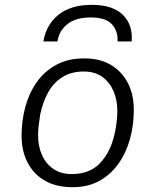

<svg xmlns="http://www.w3.org/2000/svg" viewBox="-20 -762 640 792"><path d="M276 10Q213 10 166.5 -16Q120 -42 94.5 -90Q69 -138 69 -203Q69 -263 84 -319.5Q99 -376 130.5 -421.5Q162 -467 211 -494Q260 -521 325 -521H331Q392 -521 437 -494.5Q482 -468 507 -420.5Q532 -373 532 -308Q532 -247 516.5 -190Q501 -133 469.5 -88Q438 -43 391 -16.5Q344 10 281 10ZM276 -44Q350 -44 392 -88.5Q434 -133 450 -199Q455 -218 458 -236.5Q461 -255 462.5 -273Q464 -291 464 -305Q464 -349 448.5 -385.5Q433 -422 402.5 -444.5Q372 -467 325 -467Q273 -467 236 -443Q199 -419 177.5 -379Q156 -339 146 -290Q142 -266 139.5 -244.5Q137 -223 137 -204Q137 -160 152.5 -124Q168 -88 199 -66Q230 -44 276 -44ZM159 -591Q170 -659 220.5 -700.5Q271 -742 359 -742Q445 -742 487 -700.5Q529 -659 523 -591H465Q467 -634 441.5 -662Q416 -690 354 -690Q292 -690 257.5 -662Q223 -634 217 -591Z"/></svg>

Font: Chivo Mono Medium ExtraLight
Style: Italic
Weight: 250
Italic angle: -8.05°
Monospace: yes
Version: Version 1.008